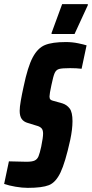

<svg xmlns="http://www.w3.org/2000/svg" viewBox="-51 -899 444 927"><path d="M-31 -11 -8 -120 77 -118Q104 -118 116.5 -124Q129 -130 135 -144.5Q141 -159 148 -191Q157 -235 157 -254Q157 -269 151.5 -277Q146 -285 133 -290L84 -305Q63 -311 53.5 -325Q44 -339 44 -364Q44 -382 49.5 -413.5Q55 -445 63 -481Q83 -577 107 -622Q131 -667 166 -681.5Q201 -696 267 -696Q298 -696 326.5 -690Q355 -684 367 -680L343 -567Q319 -570 288 -570Q249 -570 234.5 -566Q220 -562 213 -546.5Q206 -531 197 -487Q188 -445 188 -433Q188 -423 192.5 -418.5Q197 -414 207 -412L250 -400Q272 -393 285.5 -375Q299 -357 299 -314Q299 -275 288 -223Q264 -114 241 -66Q218 -18 185 -5Q152 8 83 8Q56 8 24 2.5Q-8 -3 -31 -11ZM198 -735V-740L249 -879H373V-874L309 -735Z"/></svg>

Font: Saira Ultra Condensed Black
Style: Italic
Weight: 900
Width: 1
Italic angle: -12°
Designer: Hector Gatti with collaboration of the Omnibus-Type team
Foundry: Omnibus-Type
Version: Version 1.001; ttfautohint (v1.8)